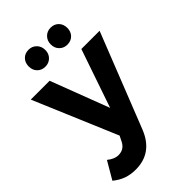

<svg xmlns="http://www.w3.org/2000/svg" viewBox="-292 -851 1146 1146"><g transform="rotate(-45 280.5 -278.5)"><path d="M138 201Q95 201 60 188.5Q25 176 -8 149L57 38Q92 67 127 67Q176 67 198 19L213 -11L-10 -538H149L290 -168L417 -538H571L335 60Q279 201 138 201ZM261 -686Q261 -655 241 -635Q221 -615 191 -615Q160 -615 140.5 -635Q121 -655 121 -686Q121 -718 140.5 -738Q160 -758 191 -758Q221 -758 241 -737.5Q261 -717 261 -686ZM447 -686Q447 -655 427.5 -635Q408 -615 377 -615Q347 -615 327 -635Q307 -655 307 -686Q307 -717 327 -737.5Q347 -758 377 -758Q408 -758 427.5 -738Q447 -718 447 -686Z"/></g></svg>

Font: Montserrat SemiBold
Style: Regular
Weight: 600
Designer: Julieta Ulanovsky
Foundry: Julieta Ulanovsky
Version: Version 6.001